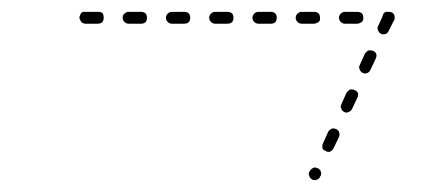

<svg xmlns="http://www.w3.org/2000/svg" viewBox="-20 -294 731 324"><path d="M502 3Q503 7 507 9Q511 11 515 9Q519 8 520 4L521 3Q522 1 522 -1Q522 -3 521 -5Q521 -7 519 -8Q518 -10 516 -10Q512 -12 509 -11Q505 -9 503 -6L502 -4Q500 -1 502 3ZM524 -48Q524 -46 524 -44Q525 -43 526 -41Q528 -40 530 -39Q533 -37 537 -38Q541 -40 543 -44L552 -63Q553 -65 553 -67Q553 -69 552 -71Q552 -73 550 -74Q549 -76 547 -76Q544 -78 540 -77Q536 -75 534 -72L525 -52Q524 -50 524 -48ZM555 -114Q555 -112 556 -111Q556 -109 558 -107Q559 -106 561 -105Q565 -103 568 -105Q572 -106 574 -110L583 -129Q585 -133 584 -137Q582 -141 578 -142Q577 -143 575 -143Q573 -143 571 -143Q569 -142 568 -141Q566 -139 565 -138L556 -118Q555 -116 555 -114ZM587 -177Q588 -173 592 -171Q594 -170 596 -170Q598 -170 600 -171Q601 -171 603 -173Q604 -174 605 -176L614 -195Q616 -199 615 -203Q613 -207 610 -208Q608 -209 606 -209Q604 -209 602 -209Q600 -208 599 -207Q597 -205 596 -204L587 -184Q585 -180 587 -177ZM626 -268Q626 -270 628 -272Q629 -273 631 -274Q633 -274 635 -274H636Q640 -274 643 -272Q646 -269 646 -265Q646 -263 646 -262Q646 -261 645 -260L636 -242Q635 -240 634 -239Q633 -237 631 -237Q629 -236 627 -236Q625 -236 623 -237Q619 -239 618 -243Q616 -246 618 -250L625 -265Q625 -266 626 -268ZM445 -257Q447 -260 447 -264Q447 -268 445 -271Q442 -274 437 -274H416Q412 -274 409 -271Q406 -268 406 -264Q406 -260 409 -257Q412 -254 416 -254H437Q442 -254 445 -257ZM372 -257Q374 -260 374 -264Q374 -268 372 -271Q369 -274 364 -274H343Q339 -274 336 -271Q333 -268 333 -264Q333 -260 336 -257Q339 -254 343 -254H364Q369 -254 372 -257ZM514 -255Q516 -256 518 -257Q519 -259 520 -260Q520 -262 520 -264Q520 -268 518 -271Q515 -274 510 -274H489Q485 -274 482 -271Q479 -268 479 -264Q479 -260 482 -257Q485 -254 489 -254H510Q512 -254 514 -255ZM299 -257Q301 -260 301 -264Q301 -268 299 -271Q296 -274 291 -274H270Q266 -274 263 -271Q260 -268 260 -264Q260 -260 263 -257Q266 -254 270 -254H291Q296 -254 299 -257ZM587 -255Q589 -256 591 -257Q592 -259 593 -261Q593 -262 593 -264Q593 -269 591 -271Q588 -274 583 -274H562Q558 -274 555 -271Q552 -268 552 -264Q552 -260 555 -257Q558 -254 562 -254H583Q585 -254 587 -255ZM226 -257Q228 -260 228 -264Q228 -268 226 -271Q223 -274 218 -274H197Q193 -274 190 -271Q187 -269 187 -264Q187 -260 190 -257Q193 -254 197 -254H218Q223 -254 226 -257ZM153 -257Q155 -260 155 -264Q155 -269 153 -272Q150 -274 146 -274H124Q122 -274 120 -274Q118 -273 117 -272Q116 -270 115 -268Q114 -266 114 -264Q114 -263 115 -261Q116 -259 117 -257Q118 -256 120 -255Q122 -254 124 -254H145Q150 -254 153 -257Z"/></svg>

Font: FRB American Cursive Dashed Light
Style: Italic
Weight: 300
Italic angle: -25°
Version: Version 2.0;Modular Font Editor K font №1